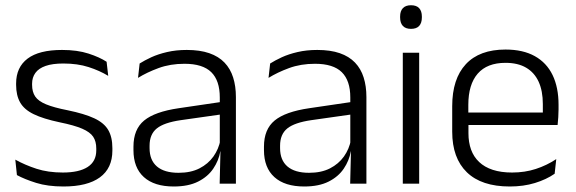

<svg xmlns="http://www.w3.org/2000/svg" viewBox="-20 -684 2145 715"><path d="M216.5 10.5Q157.5 10.5 114.5 -3Q71.5 -16.5 43 -32L37 -89.5Q73 -69.5 116 -55.5Q159 -41.5 214 -41.5Q274.5 -41.5 306.5 -62.2Q338.5 -83 338.5 -124V-131Q338.5 -157.5 327 -174.8Q315.5 -192 286 -204.8Q256.5 -217.5 202.5 -228.5Q141 -241.5 105.5 -258.8Q70 -276 55 -302.5Q40 -329 40 -368V-373Q40 -433.5 82.8 -465.8Q125.5 -498 211 -498Q268 -498 309.5 -484.5Q351 -471 377 -454L383 -401.5Q351 -421 310 -434.2Q269 -447.5 216 -447.5Q175.5 -447.5 149.8 -438.5Q124 -429.5 111.8 -412.5Q99.5 -395.5 99.5 -372.5V-368Q99.5 -342 111 -324.8Q122.5 -307.5 151.5 -295.5Q180.5 -283.5 231.5 -273.5Q294.5 -260.5 331 -243.5Q367.5 -226.5 383 -200Q398.5 -173.5 398.5 -132.5V-123.5Q398.5 -57.5 352 -23.5Q305.5 10.5 216.5 10.5Z M798 0 801 -121.5 798.5 -131V-288.5V-321Q798.5 -384 766.8 -415.2Q735 -446.5 667 -446.5Q614 -446.5 570.5 -430.5Q527 -414.5 494 -394L500 -447.5Q518 -459 543.5 -470.8Q569 -482.5 602.2 -490.2Q635.5 -498 675.5 -498Q724.5 -498 759.2 -486Q794 -474 816 -451Q838 -428 848.2 -395.5Q858.5 -363 858.5 -322.5V0ZM627 10.5Q554.5 10.5 515.8 -24.5Q477 -59.5 477 -125V-138Q477 -202.5 516.8 -235.2Q556.5 -268 645.5 -281L808.5 -305L811.5 -259L653 -236.5Q591 -227.5 564 -205.8Q537 -184 537 -141.5V-132.5Q537 -87.5 564.5 -64Q592 -40.5 645 -40.5Q690.5 -40.5 722.8 -57Q755 -73.5 774.8 -101.2Q794.5 -129 801 -163.5L813 -120.5H800.5Q794.5 -86 774.2 -56Q754 -26 717.8 -7.8Q681.5 10.5 627 10.5Z M1284 0 1287 -121.5 1284.5 -131V-288.5V-321Q1284.5 -384 1252.8 -415.2Q1221 -446.5 1153 -446.5Q1100 -446.5 1056.5 -430.5Q1013 -414.5 980 -394L986 -447.5Q1004 -459 1029.5 -470.8Q1055 -482.5 1088.2 -490.2Q1121.5 -498 1161.5 -498Q1210.5 -498 1245.2 -486Q1280 -474 1302 -451Q1324 -428 1334.2 -395.5Q1344.5 -363 1344.5 -322.5V0ZM1113 10.5Q1040.5 10.5 1001.8 -24.5Q963 -59.5 963 -125V-138Q963 -202.5 1002.8 -235.2Q1042.5 -268 1131.5 -281L1294.5 -305L1297.5 -259L1139 -236.5Q1077 -227.5 1050 -205.8Q1023 -184 1023 -141.5V-132.5Q1023 -87.5 1050.5 -64Q1078 -40.5 1131 -40.5Q1176.5 -40.5 1208.8 -57Q1241 -73.5 1260.8 -101.2Q1280.5 -129 1287 -163.5L1299 -120.5H1286.5Q1280.5 -86 1260.2 -56Q1240 -26 1203.8 -7.8Q1167.5 10.5 1113 10.5Z M1480 0V-487.5H1541V0ZM1510.5 -576.5Q1490.5 -576.5 1480.2 -587.5Q1470 -598.5 1470 -619V-622.5Q1470 -642.5 1480.2 -653.5Q1490.5 -664.5 1510.5 -664.5Q1531 -664.5 1541 -653.5Q1551 -642.5 1551 -622.5V-619Q1551 -598.5 1541 -587.5Q1531 -576.5 1510.5 -576.5Z M1878.5 10.5Q1773 10.5 1718.5 -42.5Q1664 -95.5 1664 -193.5V-288.5Q1664 -390.5 1714.8 -445Q1765.5 -499.5 1862.5 -499.5Q1927.5 -499.5 1971.5 -475Q2015.5 -450.5 2037.8 -404.5Q2060 -358.5 2060 -294V-276.5Q2060 -262 2059 -247.5Q2058 -233 2056.5 -218.5H2000.5Q2001.5 -240.5 2001.5 -260.2Q2001.5 -280 2001.5 -296.5Q2001.5 -345.5 1985.8 -379.8Q1970 -414 1939.2 -432Q1908.5 -450 1862.5 -450Q1794 -450 1759 -409.8Q1724 -369.5 1724 -293.5V-246L1724.5 -238V-187.5Q1724.5 -154 1734.2 -127Q1744 -100 1764.2 -80.8Q1784.5 -61.5 1815.2 -51.5Q1846 -41.5 1887 -41.5Q1934.5 -41.5 1975.2 -54.8Q2016 -68 2051.5 -91.5L2045.5 -37Q2014.5 -15.5 1972 -2.5Q1929.5 10.5 1878.5 10.5ZM1695.5 -218.5V-265H2043V-218.5Z"/></svg>

Font: Anek Gujarati Medium Light
Style: Regular
Weight: 300
Version: Version 1.003